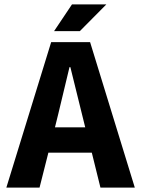

<svg xmlns="http://www.w3.org/2000/svg" viewBox="-20 -850 640 870"><path d="M225.1 -709 306.2 -830.1H461.9L341.8 -709ZM8.8 0 211.9 -659.2H388.2L590.8 0H435.1L396 -158.2H199.2L159.2 0ZM229 -272.9H366.2L351.1 -334Q314 -485.4 298.8 -545.9H294.9Q272 -447.8 244.1 -334Z"/></svg>

Font: Office Code Pro D Bold
Style: Regular
Weight: 700
Designer: Nathan Rutzky & Paul D. Hunt
Foundry: Adobe Systems Incorporated
Version: Version 1.004;PS 001.004;hotconv 1.0.70;makeotf.lib2.5.58329